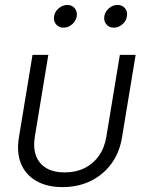

<svg xmlns="http://www.w3.org/2000/svg" viewBox="-20 -743 590 772"><path d="M231.4 9.3Q168.9 9.3 126 -15.4Q83 -40 64.5 -85Q45.9 -129.9 56.2 -191.4L110.8 -522.5H174.3L120.1 -193.8Q112.8 -148.4 125 -116.2Q137.2 -84 166.5 -66.9Q195.8 -49.8 240.2 -49.8Q284.7 -49.8 319.6 -66.9Q354.5 -84 377.4 -116.2Q400.4 -148.4 407.7 -193.8L461.9 -522.5H525.4L470.7 -191.4Q460.9 -129.9 428 -85Q395 -40 344.7 -15.4Q294.4 9.3 231.4 9.3ZM437.5 -631.8Q418.5 -631.8 407.5 -645.3Q396.5 -658.7 399.4 -677.2Q402.3 -696.3 418 -709.7Q433.6 -723.1 452.6 -723.1Q471.7 -723.1 482.7 -709.7Q493.7 -696.3 490.2 -677.2Q487.8 -658.7 472.2 -645.3Q456.5 -631.8 437.5 -631.8ZM235.4 -631.8Q216.3 -631.8 205.3 -645.3Q194.3 -658.7 197.3 -677.2Q200.2 -696.3 216.1 -709.7Q231.9 -723.1 250.5 -723.1Q269.5 -723.1 280.5 -709.7Q291.5 -696.3 288.6 -677.2Q285.6 -658.7 270 -645.3Q254.4 -631.8 235.4 -631.8Z"/></svg>

Font: Inter 28pt Light
Style: Italic
Weight: 300
Italic angle: -9.3988°
Designer: Rasmus Andersson
Foundry: rsms
Version: Version 4.001;git-66647c0bb